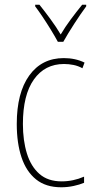

<svg xmlns="http://www.w3.org/2000/svg" viewBox="-20 -876 401 813"><path d="M239 -83Q174 -83 132.5 -116.5Q91 -150 71 -210Q51 -270 51 -351Q51 -483 104 -556.5Q157 -630 250 -630Q299 -630 338 -611L329 -587Q311 -597 291 -601Q271 -605 251 -605Q170 -605 123.5 -539.5Q77 -474 77 -351Q77 -281 94 -226Q111 -171 147 -139.5Q183 -108 241 -108Q290 -108 336 -128V-102Q317 -94 291.5 -88.5Q266 -83 239 -83ZM225 -699Q212 -723 194.5 -751.5Q177 -780 159.5 -806Q142 -832 129 -849V-856H147Q168 -830 193 -796Q218 -762 237 -730Q256 -762 279 -793Q302 -824 328 -856H345V-849Q322 -818 294.5 -775.5Q267 -733 248 -699Z"/></svg>

Font: Noto Sans Kannada UI Condensed Thin
Style: Regular
Weight: 100
Width: 3
Designer: Jelle Bosma - Monotype Design Team
Foundry: Monotype Imaging Inc.
Version: Version 2.005; ttfautohint (v1.8.4.7-5d5b)